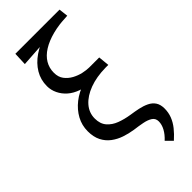

<svg xmlns="http://www.w3.org/2000/svg" viewBox="-285 -759 1002 1002"><g transform="rotate(-45 215.5 -258.0)"><path d="M338 195 304 161Q328 139 341 115Q354 91 354 68Q354 45 336.5 33.5Q319 22 291 16.5Q263 11 231 7Q198 2 167 -8.5Q136 -19 110.5 -38Q85 -57 70 -86.5Q55 -116 55 -158Q55 -202 75.5 -239.5Q96 -277 132 -305.5Q168 -334 217.5 -350Q267 -366 326 -366L355 -327Q288 -326 237 -307Q186 -288 157 -255Q128 -222 128 -179Q128 -140 148.5 -116Q169 -92 202 -79.5Q235 -67 274 -61Q302 -57 328 -51.5Q354 -46 376 -35.5Q398 -25 410.5 -6.5Q423 12 423 42Q423 71 413 97Q403 123 384 147Q365 171 338 195ZM256 -327Q213 -327 178.5 -339Q144 -351 120.5 -371.5Q97 -392 84 -419Q71 -446 71 -475Q71 -522 94 -560.5Q117 -599 158 -627Q199 -655 253.5 -672Q308 -689 371 -691L405 -660Q343 -658 295 -645.5Q247 -633 213.5 -612Q180 -591 163 -562.5Q146 -534 146 -499Q146 -467 162 -446Q178 -425 202 -412Q226 -399 251.5 -393.5Q277 -388 296 -388H370L376 -327ZM71 -638 74 -711H400L406 -660Z"/></g></svg>

Font: Ysabeau Office Medium
Style: Regular
Weight: 500
Designer: Christian Thalmann (Catharsis Fonts)
Version: Version 2.001;gftools[0.9.30]; featfreeze: tnum,lnum,ss02